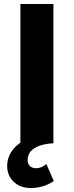

<svg xmlns="http://www.w3.org/2000/svg" viewBox="-20 -720 371 965"><path d="M82.5 0V-700H248.5V0ZM135 225Q81.5 225 48.8 193.5Q16 162 16 114Q16.5 68 44.5 32.5Q72.5 -3 122.2 -25Q172 -47 236.5 -52L248.5 0Q206 2.5 177.2 13Q148.5 23.5 133.8 41.2Q119 59 119 83Q118.5 102 129.8 113.8Q141 125.5 161.5 125.5Q175.5 125.5 188.8 119.8Q202 114 213 104.5L250.5 190Q225.5 207 195.8 216Q166 225 135 225Z"/></svg>

Font: Geologica Cursive
Style: Bold
Weight: 700
Designer: Sindre Bremnes, Frode Helland
Foundry: Monokrom Skriftforlag AS
Version: Version 1.010;gftools[0.9.28]